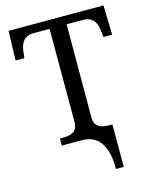

<svg xmlns="http://www.w3.org/2000/svg" viewBox="-134 -802 880 1100"><g transform="rotate(-15 306.5 -252.0)"><path d="M355 -108.9Q355 -42 440.9 -42H460.9V210H415Q415 0 268.1 0H149.9V-42H172.9Q254.9 -42 254.9 -108.9V-664.1H159.2Q86.9 -664.1 77.1 -582L71.8 -539.1H20L24.9 -713.9H587.9L592.8 -539.1H541L536.1 -582Q526.9 -664.1 453.1 -664.1H356Z"/></g></svg>

Font: Noto Serif
Style: Regular
Weight: 400
Designer: Monotype Design team
Foundry: Monotype Imaging Inc.
Version: Version 1.02